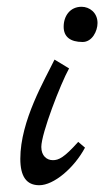

<svg xmlns="http://www.w3.org/2000/svg" viewBox="-20 -548 328 567"><path d="M224 -424C252 -424 268 -456 268 -480C268 -511 244 -528 221 -528C187 -528 168 -501 168 -469C168 -439 188 -424 224 -424ZM211 -129C169 -82 153 -75 136 -75C118 -75 102 -88 102 -114C102 -154 159 -301 184 -346L141 -372C113 -314 40 -192 40 -79C40 -27 58 -1 96 -1C139 -1 199 -52 231 -112Z"/></svg>

Font: Marck Script
Style: Regular
Weight: 400
Designer: Denis Masharov, Marck Fogel
Foundry: Denis Masharov
Version: Version 1.002